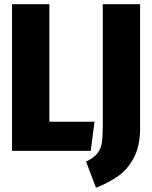

<svg xmlns="http://www.w3.org/2000/svg" viewBox="-20 -715 720 910"><path d="M214 -695V-138H428L410 0H37V-695ZM644 -107Q644 -23 614.5 32.5Q585 88 540 119.5Q495 151 435 175L388 51Q423 34 440 13.5Q457 -7 462 -35Q467 -63 467 -113V-695H644Z"/></svg>

Font: Fira Sans Extra Condensed ExtraBold
Style: Regular
Weight: 800
Width: 1
Designer: Carrois Corporate & Edenspiekermann AG
Foundry: Carrois Corporate GbR & Edenspiekermann AG
Version: Version 4.203